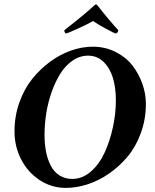

<svg xmlns="http://www.w3.org/2000/svg" viewBox="-20 -870 728 899"><path d="M429.7 -849.6Q432.6 -849.6 440.4 -839.8Q457 -817.9 487.3 -781.7Q517.6 -745.6 534.2 -728.5Q531.7 -715.8 522.5 -712.9Q513.2 -715.3 474.1 -736.6Q435.1 -757.8 416 -771.5Q392.1 -757.8 346.2 -736.8Q300.3 -715.8 288.1 -712.9Q285.2 -714.4 283 -719.5Q280.8 -724.6 281.2 -728.5Q379.4 -805.2 416 -839.8Q425.8 -849.6 429.7 -849.6ZM392.6 -609.4Q353.5 -609.4 319.8 -586.2Q286.1 -563 262.5 -525.1Q238.8 -487.3 221.7 -438.7Q204.6 -390.1 196.5 -338.9Q188.5 -287.6 188.5 -238.3Q188.5 -194.8 195.8 -158.4Q203.1 -122.1 218.3 -93.3Q233.4 -64.5 259 -48.3Q284.7 -32.2 318.4 -32.2Q365.7 -32.2 405.5 -66.9Q445.3 -101.6 470.2 -156.2Q495.1 -210.9 508.8 -274.7Q522.5 -338.4 522.5 -400.4Q522.5 -458.5 508.8 -504.6Q495.1 -550.8 465.1 -580.1Q435.1 -609.4 392.6 -609.4ZM414.1 -651.4Q471.7 -651.4 520 -627.4Q568.4 -603.5 598.9 -564.7Q629.4 -525.9 646.2 -478.8Q663.1 -431.6 663.1 -383.8Q663.1 -311.5 639.6 -247.3Q616.2 -183.1 577.6 -137Q539.1 -90.8 490.2 -57.1Q441.4 -23.4 389.4 -6.8Q337.4 9.8 288.1 9.8Q221.2 9.8 165.8 -26.6Q110.4 -63 79.1 -123.5Q47.9 -184.1 47.9 -254.9Q47.9 -325.2 70.3 -389.2Q92.8 -453.1 130.4 -500Q168 -546.9 215.3 -581.5Q262.7 -616.2 314 -633.8Q365.2 -651.4 414.1 -651.4Z"/></svg>

Font: Amiri
Style: Bold Slanted
Weight: 700
Italic angle: 9°
Designer: Khaled Hosny
Version: Version 000.107